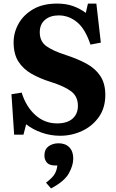

<svg xmlns="http://www.w3.org/2000/svg" viewBox="-20 -744 648 1072"><path d="M316 14Q262 14 212.5 -3.5Q163 -21 126 -50L111 8H59L44 -218L101 -227Q125 -149 177 -102Q229 -55 299 -55Q355 -55 385 -81.5Q415 -108 415 -153Q415 -205 378 -233.5Q341 -262 262 -287Q204 -305 157 -331.5Q110 -358 83 -400Q56 -442 56 -508Q56 -562 83.5 -611.5Q111 -661 165 -692.5Q219 -724 299 -724Q349 -724 388 -710Q427 -696 459 -672L471 -724H518L543 -506L485 -495Q456 -583 410 -620.5Q364 -658 308 -658Q260 -658 231 -633Q202 -608 202 -564Q202 -512 240 -485.5Q278 -459 347 -437Q412 -416 462 -389Q512 -362 540 -320Q568 -278 568 -214Q568 -141 531.5 -90Q495 -39 437.5 -12.5Q380 14 316 14ZM265 308 237 276Q275 247 286.5 225.5Q298 204 300 180H288Q256 180 242 164Q228 148 228 125Q228 90 251 73Q274 56 307 56Q345 56 367 78.5Q389 101 389 141Q389 180 364 224.5Q339 269 265 308Z"/></svg>

Font: Literata 36pt
Style: Bold
Weight: 700
Designer: Latin by Veronika Burian and Jose Scaglione. Greek by Irene Vlachou. Cyrillic by Vera Evstafieva.
Foundry: TypeTogether
Version: Version 3.002